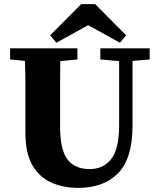

<svg xmlns="http://www.w3.org/2000/svg" viewBox="-20 -891 771 930"><path d="M466 -603V-657H705V-603L622 -596V-283Q622 -124 552.5 -52.5Q483 19 359 19Q285 19 227 -7.5Q169 -34 136 -92.5Q103 -151 103 -248V-357Q103 -416 103 -476Q103 -536 101 -596L29 -603V-657H355V-603L272 -595Q271 -536 271 -476.5Q271 -417 271 -357V-280Q271 -165 307 -118.5Q343 -72 414 -72Q481 -72 519 -121Q557 -170 557 -283V-595ZM441 -871 591 -720 561 -684 407 -769 253 -684 223 -720 373 -871Z"/></svg>

Font: Source Serif Pro
Style: Bold
Weight: 700
Designer: Frank Grießhammer
Foundry: Adobe Systems Incorporated
Version: Version 3.001;hotconv 1.0.111;makeotfexe 2.5.65597